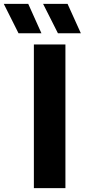

<svg xmlns="http://www.w3.org/2000/svg" viewBox="-108 -969 437 989"><path d="M66.5 0V-740H229V0ZM190.5 -797.5 114 -949H240L308.5 -797.5ZM-12.5 -797.5 -88.5 -949H37.5L105.5 -797.5Z"/></svg>

Font: Encode Sans SC Condensed Thin
Style: Bold
Weight: 700
Version: Version 3.002